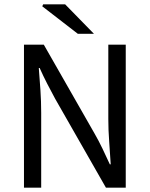

<svg xmlns="http://www.w3.org/2000/svg" viewBox="-20 -861 687 881"><path d="M90 0V-656H181L414 -248Q433 -215 450 -179.5Q467 -144 484 -107H488Q485 -158 481 -211.5Q477 -265 477 -315V-656H557V0H466L233 -408Q215 -441 196.5 -477Q178 -513 162 -549H158Q162 -500 165.5 -448Q169 -396 169 -343V0ZM337 -706 174 -832 178 -841H279L411 -706Z"/></svg>

Font: Source Sans 3
Style: Regular
Weight: 400
Designer: Paul D. Hunt
Foundry: Adobe
Version: Version 3.046;hotconv 1.0.118;makeotfexe 2.5.65603